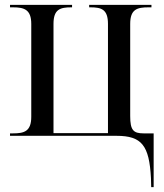

<svg xmlns="http://www.w3.org/2000/svg" viewBox="-20 -556 671 786"><path d="M598 173 599 210H609V-10H568C526 -10 513 -23 513 -81V-458C513 -518 541 -526 588 -526H600V-536H345V-526H350C395 -526 422 -518 422 -458V-11H199V-458C199 -518 226 -526 272 -526H275V-536H21V-526H33C79 -526 108 -517 108 -458V-78C108 -18 79 -10 33 -10H21V0H457C560 0 591 39 598 173Z"/></svg>

Font: Noto Serif Display SemiCondensed
Style: Regular
Weight: 400
Width: 4
Designer: Monotype Design Team
Foundry: Monotype Imaging Inc.
Version: Version 2.009